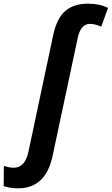

<svg xmlns="http://www.w3.org/2000/svg" viewBox="-137 -785 608 1045"><path d="M-117 228 -116 118Q-84 128 -62 128Q-1 128 18 40L151 -587Q171 -684 217.5 -724.5Q264 -765 342 -765Q405 -765 451 -742L414 -640Q380 -655 353 -655Q302 -655 286 -578L150 60Q113 240 -38 240Q-60 240 -81.5 236.5Q-103 233 -117 228Z"/></svg>

Font: Noto Sans Display
Style: Bold Italic
Weight: 700
Italic angle: -12°
Designer: Monotype Design team
Foundry: Monotype Imaging Inc.
Version: Version 1.000